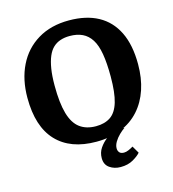

<svg xmlns="http://www.w3.org/2000/svg" viewBox="-123 -767 953 1056"><g transform="rotate(-15 353.5 -239.5)"><path d="M341 18Q194 18 115 -65.5Q36 -149 36 -313Q36 -417 75 -496.5Q114 -576 188.5 -621Q263 -666 366 -666Q464 -666 532 -629Q600 -592 636 -518.5Q672 -445 672 -335Q672 -256 650.5 -191.5Q629 -127 587 -80Q545 -33 483 -7.5Q421 18 341 18ZM361 -65Q411 -65 444 -87.5Q477 -110 493 -163Q509 -216 509 -309Q509 -385 500 -437.5Q491 -490 471 -521.5Q451 -553 420.5 -567.5Q390 -582 348 -582Q319 -582 295 -574Q271 -566 253 -549Q235 -532 223 -503.5Q211 -475 204.5 -435Q198 -395 198 -340Q198 -240 215.5 -179.5Q233 -119 269.5 -92Q306 -65 361 -65ZM434 187Q398 187 371.5 168.5Q345 150 345 113Q345 81 362 56Q379 31 403 13Q427 -5 451 -16H509Q494 -6 477.5 10Q461 26 449.5 45Q438 64 438 82Q438 96 446 105.5Q454 115 472 115Q484 115 498 109Q512 103 525 95L549 136Q536 152 506 169.5Q476 187 434 187Z"/></g></svg>

Font: Faustina
Style: Bold
Weight: 700
Designer: Alfonso Garcia
Foundry: http://www.omnibus-type.com
Version: Version 1.200